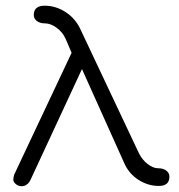

<svg xmlns="http://www.w3.org/2000/svg" viewBox="-20 -642 625 669"><path d="M413.1 -73.2 265.6 -401.4 86.9 -16.6Q76.2 6.8 54.7 6.8Q43.9 6.8 35.2 -0.5Q26.4 -7.8 26.4 -15.6Q26.4 -23.4 29.3 -33.2L229.5 -458L209 -505.9Q198.2 -530.3 177.2 -545.4Q156.2 -560.5 137.7 -560.5Q119.1 -560.5 108.4 -568.8Q97.7 -577.1 97.7 -589.8Q97.7 -622.1 135.7 -622.1Q173.8 -622.1 207.5 -600.6Q241.2 -579.1 258.8 -543L463.9 -108.4Q475.6 -85 494.6 -70.3Q513.7 -55.7 531.2 -55.7Q548.8 -55.7 559.6 -47.4Q570.3 -39.1 570.3 -26.4Q570.3 5.9 533.2 5.9Q496.1 5.9 462.9 -15.1Q429.7 -36.1 413.1 -73.2Z"/></svg>

Font: Jura
Style: Medium
Weight: 500
Version: Version 2.6.1